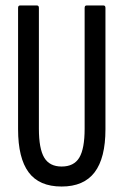

<svg xmlns="http://www.w3.org/2000/svg" viewBox="-20 -675 451 701"><path d="M205 6Q123 6 84.5 -46Q46 -98 46 -203V-646Q46 -655 53 -655H115Q122 -655 122 -646V-205Q122 -132 141.5 -99.5Q161 -67 205 -67Q250 -67 269.5 -99.5Q289 -132 289 -205V-646Q289 -655 296 -655H358Q365 -655 365 -646V-203Q365 -98 325.5 -46Q286 6 205 6Z"/></svg>

Font: Sofia Sans Extra Condensed Medium
Style: Regular
Weight: 500
Version: Version 4.100